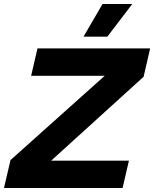

<svg xmlns="http://www.w3.org/2000/svg" viewBox="-38 -948 777 968"><path d="M479 -928H629L503 -763H383ZM612 -138 580 0H-18L15 -141L490 -566H119L151 -704H719L686 -561L220 -138Z"/></svg>

Font: Prodigy Sans
Style: Bold Italic
Weight: 700
Italic angle: -13°
Designer: Wei Huang
Foundry: Wei Huang
Version: Version 1.003; ttfautohint (v1.8.3)